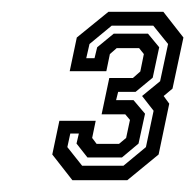

<svg xmlns="http://www.w3.org/2000/svg" viewBox="-20 -720 330 325"><path d="M102.5 -415 68.5 -458.5 80.5 -515.5H142L136 -486.5L143.5 -476.5H181.5L193.5 -486.5L200 -517L192 -526.5H152L165 -588H205L217.5 -599L223.5 -628.5L215.5 -638.5H177.5L166 -628.5L160 -599.5H98L110 -656.5L163.5 -700H256.5L290.5 -656.5L272 -570L257 -557.5L266.5 -544.5L248.5 -458.5L195.5 -415ZM119 -439.5H189L227 -471L240 -532.5L220.5 -557.5L251 -582.5L264.5 -645.5L239.5 -676.5H169L131.5 -645.5L126 -621.5H140L144.5 -640L172.5 -663H230.5L249.5 -640L238.5 -588.5L209.5 -564.5H180L176.5 -550.5H206L225.5 -527.5L214.5 -477L186.5 -453.5H128L109.5 -477L113.5 -494H99L94 -471Z"/></svg>

Font: Tourney Expanded SemiBold
Style: Italic
Weight: 600
Width: 7
Italic angle: -12°
Designer: Tyler Finck
Foundry: Etcetera Type Co
Version: Version 1.010; ttfautohint (v1.8.3)